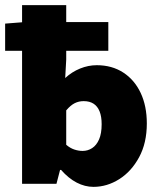

<svg xmlns="http://www.w3.org/2000/svg" viewBox="-28 -716 628 748"><path d="M336 12Q303 12 271 -4.5Q239 -21 210 -54H206L192 0H58V-696H230V-484L226 -412Q252 -436 284 -449Q316 -462 349 -462Q408 -462 452 -433.5Q496 -405 520 -354Q544 -303 544 -235Q544 -159 514 -103.5Q484 -48 436.5 -18Q389 12 336 12ZM294 -128Q314 -128 331 -139Q348 -150 358 -173Q368 -196 368 -232Q368 -262 360 -282Q352 -302 336.5 -312Q321 -322 298 -322Q279 -322 263 -314Q247 -306 230 -286V-152Q245 -139 261.5 -133.5Q278 -128 294 -128ZM-8 -518V-624L68 -630H394V-518Z"/></svg>

Font: Source Sans 3 Black
Style: Regular
Weight: 900
Designer: Paul D. Hunt
Foundry: Adobe
Version: Version 3.046;hotconv 1.0.118;makeotfexe 2.5.65603